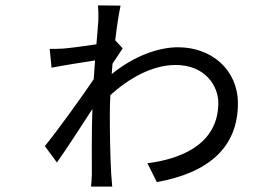

<svg xmlns="http://www.w3.org/2000/svg" viewBox="-20 -663 1040 715"><path d="M409 -513C416 -572 424 -620 429 -642L345 -643C346 -633 347 -601 346 -584C345 -566 342 -534 339 -498C293 -491 240 -484 214 -482C197 -481 184 -481 165 -481L172 -411C219 -420 295 -432 334 -438C332 -414 331 -390 329 -368C286 -304 190 -171 147 -119L192 -58C230 -111 284 -196 324 -257C321 -168 322 -71 322 -14C322 -2 320 21 319 32H398C397 18 395 -2 394 -16C390 -92 389 -170 389 -243C389 -264 390 -286 391 -309C461 -372 547 -421 634 -421C745 -421 793 -342 793 -280C793 -144 684 -75 529 -55L564 15C755 -19 866 -113 866 -278C866 -402 769 -487 643 -487C571 -487 479 -455 396 -387C397 -400 398 -413 399 -426C413 -447 428 -469 437 -483Z"/></svg>

Font: Noto Sans CJK KR Regular
Style: Regular
Weight: 400
Designer: Ryoko NISHIZUKA (kana & ideographs); Paul D. Hunt (Latin, Greek & Cyrillic); Wenlong ZHANG (bopomofo); Sandoll Communica
Foundry: Adobe Systems Incorporated
Version: Version 1.004;PS 1.004;hotconv 1.0.82;makeotf.lib2.5.63406